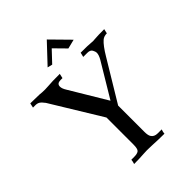

<svg xmlns="http://www.w3.org/2000/svg" viewBox="-223 -849 955 955"><g transform="rotate(-45 255.0 -371.5)"><path d="M362.8 1.5Q324.7 1.5 277.8 -1Q262.2 -2 243.7 -2Q230.5 -2 219.7 -1Q186.5 1.5 149.4 1.5Q153.8 -10.7 154.8 -23.4H174.3Q196.8 -23.4 206.3 -31Q215.8 -38.6 215.8 -68.8V-259.3L54.2 -523.9Q41.5 -541 32 -546.9Q22.5 -552.7 9.3 -552.7H-7.8L-2.4 -577.1Q31.2 -577.1 62 -575.7Q75.7 -573.7 99.1 -573.7Q114.7 -573.7 126.5 -575Q138.2 -576.2 155.8 -576.7Q173.3 -577.1 205.1 -577.1L199.7 -552.7H186Q160.6 -552.7 160.6 -531.7Q160.6 -517.6 172.4 -499L289.1 -304.2L397.5 -484.9Q409.7 -506.3 409.7 -521.5Q409.7 -529.3 403.1 -541.7Q396.5 -554.2 376 -554.2H347.2Q349.1 -561 350.3 -566.7Q351.6 -572.3 353 -578.1Q409.7 -578.1 421.9 -576.2Q430.7 -575.2 438.5 -575.2Q445.3 -575.2 451.2 -576.2Q472.7 -578.1 518.6 -578.1L513.2 -554.2Q492.7 -554.2 479.5 -543Q457.5 -523.9 428.2 -474.6Q426.3 -470.2 298.8 -260.3V-74.7Q298.8 -51.8 305.2 -41Q315.4 -23.4 340.3 -23.4H368.2Q362.8 -7.8 362.8 1.5ZM324.7 -636.2 266.6 -695.3 210.9 -636.2 185.1 -642.6 280.3 -743.7 374 -648.4Z"/></g></svg>

Font: Quaaykop
Style: Regular
Weight: 400
Designer: Tup Wanders
Foundry: Free font, DO NOT SELL
Version: Version 1.00;July 31, 2023;FontCreator 11.5.0.2430 64-bit